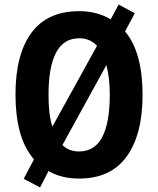

<svg xmlns="http://www.w3.org/2000/svg" viewBox="-20 -774 694 843"><path d="M606 -358Q606 -183 536 -86.5Q466 10 327 10Q250 10 193 -23L156 49L84 11L129 -74Q85 -127 66.5 -198Q48 -269 48 -359Q48 -535 118 -630Q188 -725 328 -725Q406 -725 466 -689L501 -754L572 -716L529 -636Q568 -590 587 -519.5Q606 -449 606 -358ZM193 -358Q193 -316 197 -280.5Q201 -245 210 -218L406 -573Q375 -606 328 -606Q259 -606 226 -542.5Q193 -479 193 -358ZM462 -358Q462 -435 447 -488L254 -137Q283 -109 327 -109Q396 -109 429 -172.5Q462 -236 462 -358Z"/></svg>

Font: Noto Sans Condensed
Style: Bold
Weight: 700
Width: 3
Designer: Monotype Design Team
Foundry: Monotype Imaging Inc.
Version: Version 2.013; ttfautohint (v1.8.4.7-5d5b)